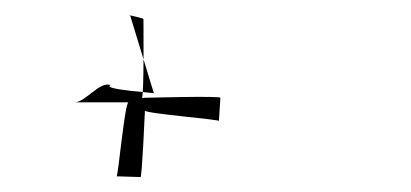

<svg xmlns="http://www.w3.org/2000/svg" viewBox="-20 -386 550 257"><path d="M80 -249H152C147 -249 138 -148 136 -150L168 -149C170 -146 174 -238 174 -238C174 -234 276 -226 273 -224L275 -255C278 -258 170 -255 170 -255C173 -258 172 -360 172 -360C174 -362 148 -366 154 -366L186 -261C198 -261 114 -266 128 -272C114 -278 94 -249 80 -249Z"/></svg>

Font: Zinc
Style: Regular
Weight: 400
Version: Version 1